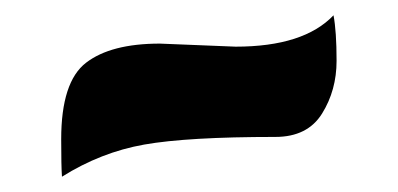

<svg xmlns="http://www.w3.org/2000/svg" viewBox="-20 -442 520 251"><path d="M189 -385 288 -381Q377 -381 416 -422Q420 -401 420 -362.5Q420 -324 401 -293.5Q382 -263 340 -263Q225 -263 168.5 -253Q112 -243 61 -211Q60 -225 60 -260Q60 -335 92.5 -360Q125 -385 189 -385Z"/></svg>

Font: MeriendaOneRegular
Style: Regular
Weight: 400
Designer: Eduardo Rodriguez Tunni
Foundry: Eduardo Rodriguez Tunni
Version: Version 1.001